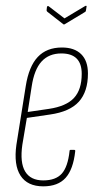

<svg xmlns="http://www.w3.org/2000/svg" viewBox="-20 -653 343 679"><path d="M133 6Q77 6 52.5 -32Q28 -70 38 -141L71 -348Q82 -418 113.5 -451.5Q145 -485 199 -485Q243 -485 267 -461.5Q291 -438 291 -393Q291 -329 259 -293.5Q227 -258 157 -248L75 -236L59 -141Q50 -78 69 -46.5Q88 -15 133 -15Q177 -15 198.5 -39Q220 -63 226 -119Q226 -123 230 -123H242Q247 -123 246 -118Q239 -54 212 -24Q185 6 133 6ZM78 -257 153 -268Q214 -277 241.5 -306.5Q269 -336 269 -392Q269 -464 197 -464Q153 -464 127 -435.5Q101 -407 92 -347ZM280 -631Q283 -633 285 -632.5Q287 -632 286 -629L284 -616Q283 -612 282 -611.5Q281 -611 278 -609L210 -568Q206 -565 203 -568L148 -611Q144 -614 145 -619L146 -628Q147 -633 152 -631L208 -588Z"/></svg>

Font: Sofia Sans Extra Condensed Thin
Style: Italic
Weight: 250
Italic angle: -9°
Version: Version 4.100